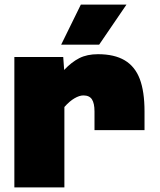

<svg xmlns="http://www.w3.org/2000/svg" viewBox="-20 -809 690 829"><path d="M340 -397Q323 -397 301.5 -384.5Q280 -372 258 -347V0H42V-563H253L257 -507Q289 -541 322.5 -558Q356 -575 403 -575Q474 -575 518.5 -548.5Q563 -522 583.5 -468Q604 -414 604 -328V-247H388V-328Q388 -363 377 -380Q366 -397 340 -397ZM329 -789H526L408 -616H244Z"/></svg>

Font: Azeret Mono Black
Style: Regular
Weight: 900
Designer: Martin Vácha
Foundry: Displaay
Version: Version 1.000; Glyphs 3.0.3, build 3074